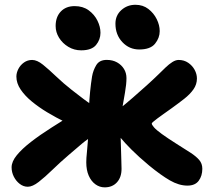

<svg xmlns="http://www.w3.org/2000/svg" viewBox="-20 -777 885 811"><path d="M771.8 7Q735.8 7 697.5 -15.1Q659.2 -37.2 609.2 -78.4Q565.4 -115 535.9 -144.6Q506.4 -174.2 489 -195.5Q471.6 -216.8 463.4 -227.4Q458.2 -235.2 454.9 -243.7Q451.6 -252.2 451.6 -262Q451.6 -278.4 461.9 -292.5Q472.2 -306.6 484.6 -317.2Q511.2 -338.6 541.1 -364.5Q571 -390.4 600.2 -416.8Q629.4 -443.2 650.6 -464Q666 -479.2 680 -492.6Q694 -506 708 -514.9Q722 -523.8 734.8 -523.8Q757.4 -523.8 774.9 -511.9Q792.4 -500 802.1 -482.1Q811.8 -464.2 811.8 -445.4Q811.8 -420.4 797.1 -399.5Q782.4 -378.6 758 -359.5Q733.6 -340.4 705 -319.8Q686.4 -306.4 671.2 -295.8Q656 -285.2 644.7 -276.6Q633.4 -268 627.2 -262.7Q621 -257.4 621 -255.4Q621 -250 630.5 -239.1Q640 -228.2 663.3 -211.2Q686.6 -194.2 726.4 -169Q760.4 -147.8 784.4 -132.2Q808.4 -116.6 821.5 -101.3Q834.6 -86 834.6 -64Q834.6 -34.2 819.4 -13.6Q804.2 7 771.8 7ZM97.4 11.8Q79 11.8 63.4 -0.2Q47.8 -12.2 38.4 -30.8Q29 -49.4 29 -70.2Q29 -94.4 50.8 -121.2Q72.6 -148 110.8 -177.6Q149 -207.2 198.2 -238.4Q233.6 -260.6 251.9 -272.2Q270.2 -283.8 279.4 -289.5Q288.6 -295.2 294 -297.6L325.6 -232.8Q317.8 -235.6 298.9 -242.7Q280 -249.8 250.1 -264.1Q220.2 -278.4 178.8 -303Q144 -324 114.6 -348.1Q85.2 -372.2 67.2 -398.9Q49.2 -425.6 49.2 -453.6Q49.2 -469.6 57.7 -486Q66.2 -502.4 81.4 -513.1Q96.6 -523.8 115.8 -523.8Q136.6 -523.8 161.5 -503.7Q186.4 -483.6 216.9 -454.4Q247.4 -425.2 282.8 -397.4Q305.8 -380 332.3 -359.3Q358.8 -338.6 380.8 -326.6L378.8 -206.2Q349.8 -190.2 325.9 -169.9Q302 -149.6 269.8 -122Q233.8 -91.2 201.9 -60.2Q170 -29.2 143.7 -8.7Q117.4 11.8 97.4 11.8ZM422.2 14.4Q400.8 14.4 383 1.5Q365.2 -11.4 354.8 -35Q344.4 -58.6 344.4 -91.6Q344.4 -108.4 347.1 -133.7Q349.8 -159 352.1 -192.5Q354.4 -226 354.4 -267Q354.4 -294 355.9 -325.7Q357.4 -357.4 360.7 -390.6Q364 -423.8 368.8 -453.8Q373.2 -479.6 386.5 -501.8Q399.8 -524 430.8 -524Q455.8 -524 474.5 -513.5Q493.2 -503 503.7 -485.8Q514.2 -468.6 514.2 -447Q514.2 -421.8 508 -386.2Q501.8 -350.6 495.1 -312Q488.4 -273.4 488.4 -239Q488.4 -228 489.4 -204.9Q490.4 -181.8 490.9 -154.9Q491.4 -128 492.4 -103.4Q493.4 -78.8 493.4 -63.8Q493.4 -28.2 474 -6.9Q454.6 14.4 422.2 14.4ZM568.2 -568Q526 -568 496.8 -599.1Q467.6 -630.2 467.6 -677Q467.6 -712 492.5 -734.4Q517.4 -756.8 552 -756.8Q583.8 -756.8 606.6 -739.2Q629.4 -721.6 642 -696.1Q654.6 -670.6 654.6 -645.6Q654.6 -616.8 634.9 -592.4Q615.2 -568 568.2 -568ZM322.8 -564.4Q293.2 -564.4 268.6 -579.2Q244 -594 229.5 -617.4Q215 -640.8 215 -667.2Q215 -705.4 236.8 -728.3Q258.6 -751.2 295.4 -751.2Q330.2 -751.2 354.4 -733.6Q378.6 -716 391.5 -690Q404.4 -664 404.4 -638.6Q404.4 -609.8 385.8 -587.1Q367.2 -564.4 322.8 -564.4Z"/></svg>

Font: Shantell Sans Light
Style: Regular
Weight: 300
Designer: Stephen Nixon, Anya Danilova, Shantell Martin
Foundry: Arrow Type
Version: Version 1.011;[c5ecc13dd]